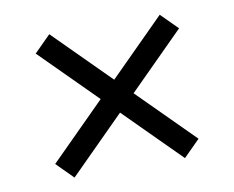

<svg xmlns="http://www.w3.org/2000/svg" viewBox="-59 -641 753 617"><g transform="rotate(-10 317.5 -332.0)"><path d="M137.2 -98.1 83.5 -151.9 263.7 -332 83.5 -512.2 137.2 -565.9 317.4 -385.7 497.6 -565.9 551.3 -512.2 371.1 -332 551.3 -151.9 497.6 -98.1 317.4 -278.3Z"/></g></svg>

Font: Schibsted Grotesk
Style: Regular
Weight: 400
Designer: Bakken & Baeck AS, Henrik Kongsvoll
Foundry: Schibsted ASA
Version: Version 1.100; ttfautohint (v1.8.4.7-5d5b);gftools[0.9.25]